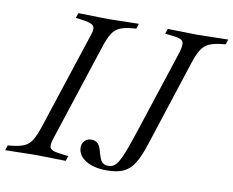

<svg xmlns="http://www.w3.org/2000/svg" viewBox="-109 -815 1130 931"><g transform="rotate(10 456.0 -349.5)"><path d="M-30 3 -22 -22 -1 -24Q36 -28 58.5 -38Q81 -48 95.5 -71Q110 -94 124 -136L284 -624Q295 -656 281.5 -668Q268 -680 215 -686L196 -688L204 -713L353 -710L502 -713L494 -688L473 -686Q436 -683 413 -672.5Q390 -662 375.5 -639Q361 -616 347 -573L191 -96Q182 -69 183 -54.5Q184 -40 201.5 -34Q219 -28 257 -24L276 -22L268 3L119 0ZM471 14Q407 14 367.5 -10.5Q328 -35 328 -75Q328 -95 341 -107.5Q354 -120 373 -120Q394 -120 406 -107.5Q418 -95 425 -63Q430 -47 433.5 -38.5Q437 -30 441 -24Q452 -9 474 -9Q490 -9 502 -16.5Q514 -24 526 -45Q538 -66 553.5 -107.5Q569 -149 591 -217L721 -614Q729 -643 727 -657Q725 -671 708.5 -677Q692 -683 655 -686L636 -688L644 -713L793 -710L942 -713L934 -688L913 -686Q876 -682 853 -671.5Q830 -661 815.5 -638.5Q801 -616 787 -574L648 -147Q628 -84 606 -49Q584 -14 552.5 0Q521 14 471 14Z"/></g></svg>

Font: Baskervville
Style: Italic
Weight: 400
Italic angle: -18°
Designer: ANRT
Foundry: ANRT
Version: Version 1.100